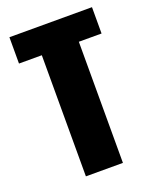

<svg xmlns="http://www.w3.org/2000/svg" viewBox="-129 -750 667 826"><g transform="rotate(-20 205.0 -337.5)"><path d="M120 0V-554.5H15.5V-675H393.5V-554.5H289.5V0Z"/></g></svg>

Font: Anybody Condensed ExtraBold
Style: Regular
Weight: 800
Width: 3
Designer: Tyler Finck
Foundry: Etcetera Type Company
Version: Version 1.010; ttfautohint (v1.8.3) -l 8 -r 50 -G 200 -x 14 